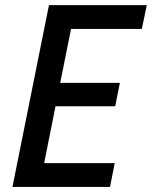

<svg xmlns="http://www.w3.org/2000/svg" viewBox="-20 -740 601 760"><path d="M29.3 0 173.8 -719.7H561L541.5 -625.5H261.2L218.3 -412.1H454.6L436 -319.3H199.7L154.8 -94.2H434.1L415.5 0Z"/></svg>

Font: Reddit Sans Medium
Style: Italic
Weight: 500
Italic angle: -11.25°
Designer: Stephen Hutchings
Version: Version 1.013